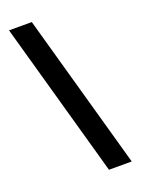

<svg xmlns="http://www.w3.org/2000/svg" viewBox="-165 -851 762 1038"><g transform="rotate(-20 215.5 -332.5)"><path d="M406 114H275L25 -779H156Z"/></g></svg>

Font: DM Sans 9pt
Style: Bold
Weight: 700
Version: Version 4.004;gftools[0.9.30]